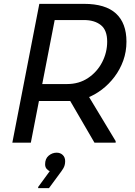

<svg xmlns="http://www.w3.org/2000/svg" viewBox="-20 -740 698 996"><path d="M152 -216 168 -304H328Q390 -304 437 -335.5Q484 -367 510 -417.5Q536 -468 536 -524Q536 -584 503 -610Q470 -636 416 -636H232L248 -720H416Q527 -720 581.5 -670Q636 -620 636 -524Q636 -472 619.5 -426Q603 -380 574 -341.5Q545 -303 508 -275Q471 -247 430 -231.5Q389 -216 348 -216ZM44 0 184 -720H280L140 0ZM470 0 328 -244 416 -280 580 -8V0ZM238 148Q230 145 222 136Q214 127 214 112Q214 83 232.5 67.5Q251 52 274 52Q293 52 305.5 64Q318 76 318 96Q318 118 308 134Q298 150 290 160L234 236H178V230Z"/></svg>

Font: Kufam
Style: Italic
Weight: 400
Italic angle: -11°
Designer: Artur Schmal
Foundry: Original Type
Version: Version 1.301; ttfautohint (v1.8.3)